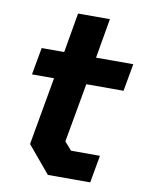

<svg xmlns="http://www.w3.org/2000/svg" viewBox="-77 -716 587 772"><g transform="rotate(10 216.5 -330.0)"><path d="M80 -110 129 -387H39L59 -498H151L179 -660H309L281 -498H433L413 -386H261L218 -145L247 -112H365L345 0H172Z"/></g></svg>

Font: Chakra Petch
Style: Bold Italic
Weight: 700
Italic angle: -10°
Designer: Katatrad Aksorn Co.,Ltd.
Foundry: Cadson Demak Co.,Ltd.
Version: Version 1.000; ttfautohint (v1.6)